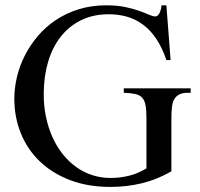

<svg xmlns="http://www.w3.org/2000/svg" viewBox="-20 -698 763 733"><path d="M696.8 -343.8Q676.8 -343.8 664.1 -337.2Q651.4 -330.6 644.5 -317.9Q639.2 -309.1 636.7 -291Q634.3 -272.9 634.3 -246.1V-43.9Q579.1 -12.2 521.5 1.7Q463.9 15.6 401.4 15.6Q314.9 15.6 247.1 -10.5Q179.2 -36.6 131.8 -82Q84.5 -127.4 59.6 -189Q34.7 -250.5 34.7 -321.3Q34.7 -361.8 44.7 -404.1Q54.7 -446.3 74.7 -485.8Q94.7 -525.4 124.3 -560.3Q153.8 -595.2 192.9 -621.3Q231.9 -647.5 280.3 -662.6Q328.6 -677.7 385.7 -677.7Q427.2 -677.7 458.3 -671.1Q489.3 -664.6 511.7 -656.5Q534.2 -648.4 548.8 -641.8Q563.5 -635.3 572.8 -635.3Q575.7 -635.3 579.3 -637Q583 -638.7 586.4 -643.6Q589.8 -648.4 592.5 -656.5Q595.2 -664.6 596.7 -677.7H615.2L631.3 -468.8H615.2Q599.1 -516.1 576.9 -549.3Q554.7 -582.5 526.6 -603.5Q498.5 -624.5 465.6 -634Q432.6 -643.6 395.5 -643.6Q335.4 -643.6 289.1 -620.6Q242.7 -597.7 211.2 -557.1Q179.7 -516.6 163.6 -461.7Q147.5 -406.7 147 -342.8Q146.5 -295.4 155.3 -252.9Q164.1 -210.4 180.2 -174.6Q196.3 -138.7 219.5 -109.6Q242.7 -80.6 271 -60.3Q299.3 -40 332.5 -29.3Q365.7 -18.6 402.3 -18.6Q437.5 -18.6 471.9 -26.9Q506.3 -35.2 539.1 -55.2V-246.1Q539.1 -277.3 535.6 -296.1Q532.2 -314.9 522.7 -325.2Q513.2 -335.4 496.3 -339.1Q479.5 -342.8 452.6 -343.8V-360.8H708V-343.8Z"/></svg>

Font: Doulos SIL Compact
Style: Regular
Weight: 400
Designer: Walt Agee, Victor Gaultney, Peter Martin, Debbi Hosken
Foundry: SIL International
Version: Version 4.110; 2011; Maintenance release ; LnSpcTght